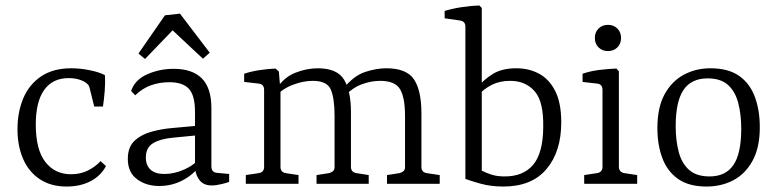

<svg xmlns="http://www.w3.org/2000/svg" viewBox="-20 -673 2847 703"><path d="M44 -200Q44 -262 65 -312.5Q86 -363 130 -393Q174 -423 241 -423Q274 -423 308.5 -416Q343 -409 364 -398Q366 -373 363.5 -341Q361 -309 357 -283H325L311 -339Q309 -349 306.5 -356Q304 -363 296 -369Q286 -377 269 -382Q252 -387 231 -387Q173 -387 142 -344Q111 -301 111 -217Q111 -125 146 -80Q181 -35 240 -35Q275 -35 302.5 -49Q330 -63 348 -83L368 -65Q349 -29 311.5 -9.5Q274 10 224 10Q166 10 125.5 -17Q85 -44 64.5 -91.5Q44 -139 44 -200Z M563 8Q515 8 481.5 -17Q448 -42 448 -91Q448 -135 473 -158Q498 -181 535.5 -191Q573 -201 608 -204L707 -213V-178L615 -169Q568 -165 541 -149Q514 -133 514 -96Q514 -68 531 -52Q548 -36 582 -36Q618 -36 655 -52.5Q692 -69 710 -94L718 -78Q698 -41 655.5 -16.5Q613 8 563 8ZM460 -340Q474 -381 519 -401Q564 -421 616 -421Q684 -421 719 -386Q754 -351 754 -277V-64Q754 -41 776 -40L819 -36V-7Q812 -4 791.5 1Q771 6 755 6Q727 6 712 -11.5Q697 -29 694 -58V-263Q694 -324 671.5 -348Q649 -372 600 -372Q565 -372 533.5 -361Q502 -350 475 -324ZM487 -477 584 -617 639 -623 748 -480 723 -458 612 -562 511 -457Z M1397 0V-32L1442 -39Q1451 -41 1457 -46Q1463 -51 1463 -62V-249Q1463 -315 1445 -346Q1427 -377 1372 -377Q1339 -377 1305 -364.5Q1271 -352 1241 -321L1240 -352Q1276 -396 1317 -409.5Q1358 -423 1394 -423Q1469 -423 1496 -382Q1523 -341 1523 -259V-62Q1523 -42 1543 -39L1590 -32V0ZM880 0V-32L927 -39Q947 -42 947 -62V-344Q947 -365 927 -367L874 -373V-403Q901 -412 932 -416.5Q963 -421 989 -422L1001 -411L1007 -340V-62Q1007 -42 1027 -39L1073 -32V0ZM1139 0V-32L1184 -39Q1193 -41 1199 -46Q1205 -51 1205 -62V-249Q1205 -312 1191.5 -344.5Q1178 -377 1125 -377Q1090 -377 1051 -362Q1012 -347 986 -317L990 -345Q1019 -390 1061 -406.5Q1103 -423 1143 -423Q1215 -423 1240 -381Q1265 -339 1265 -263V-62Q1265 -42 1286 -39L1330 -32V0Z M1684 -576Q1684 -595 1664 -598L1608 -606V-633Q1638 -642 1671.5 -647Q1705 -652 1735 -653L1744 -644V-48Q1760 -40 1780 -33.5Q1800 -27 1828 -27Q1896 -27 1932 -69.5Q1968 -112 1969 -206Q1971 -301 1937.5 -339Q1904 -377 1848 -377Q1810 -377 1781 -362.5Q1752 -348 1729 -323L1727 -351Q1750 -381 1784 -402Q1818 -423 1870 -423Q1917 -423 1954 -403Q1991 -383 2013 -339.5Q2035 -296 2035 -225Q2035 -118 1981 -54Q1927 10 1823 10Q1777 10 1739.5 -0.5Q1702 -11 1684 -18Z M2246 -63Q2246 -42 2267 -39L2313 -32V0H2119V-32L2165 -39Q2186 -42 2186 -62V-344Q2186 -365 2166 -367L2113 -373V-403Q2142 -413 2175 -417Q2208 -421 2237 -422L2246 -412ZM2254 -534Q2254 -513 2240.5 -499.5Q2227 -486 2206 -486Q2185 -486 2171.5 -499.5Q2158 -513 2158 -534Q2158 -555 2171.5 -568.5Q2185 -582 2206 -582Q2227 -582 2240.5 -568.5Q2254 -555 2254 -534Z M2694 -201Q2694 -254 2683 -296Q2672 -338 2645.5 -362Q2619 -386 2571 -386Q2511 -386 2482.5 -343.5Q2454 -301 2454 -211Q2454 -159 2465 -117Q2476 -75 2503 -51Q2530 -27 2578 -27Q2637 -27 2665.5 -69Q2694 -111 2694 -201ZM2387 -204Q2387 -280 2413.5 -328Q2440 -376 2484 -399.5Q2528 -423 2581 -423Q2647 -423 2686.5 -395Q2726 -367 2744 -318Q2762 -269 2762 -207Q2762 -133 2735.5 -84.5Q2709 -36 2665 -13Q2621 10 2567 10Q2502 10 2462.5 -18Q2423 -46 2405 -94.5Q2387 -143 2387 -204Z"/></svg>

Font: Yrsa Light
Style: Regular
Weight: 300
Designer: Anna Giedrys (Yrsa+Rasa design), David Brezina (Yrsa art-direction, Rasa art-direction, design)
Foundry: Rosetta Type Foundry
Version: Version 2.004